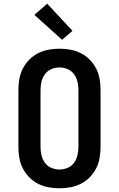

<svg xmlns="http://www.w3.org/2000/svg" viewBox="-20 -1005 640 1033"><path d="M300 8Q270 8 240.5 2.5Q211 -3 184.5 -16.5Q158 -30 137 -51.5Q116 -73 102.5 -99.5Q89 -126 84 -156Q79 -186 79 -215V-520Q79 -549 84 -579Q89 -609 102.5 -635.5Q116 -662 137 -683.5Q158 -705 184.5 -718.5Q211 -732 240.5 -737.5Q270 -743 300 -743Q330 -743 359.5 -737.5Q389 -732 415.5 -718.5Q442 -705 463 -683.5Q484 -662 497.5 -635.5Q511 -609 516 -579Q521 -549 521 -520V-215Q521 -186 516 -156Q511 -126 497.5 -99.5Q484 -73 463 -51.5Q442 -30 415.5 -16.5Q389 -3 359.5 2.5Q330 8 300 8ZM300 -93Q323 -93 344 -102Q365 -111 378.5 -129.5Q392 -148 397 -170.5Q402 -193 402 -215V-520Q402 -542 397 -564.5Q392 -587 378.5 -605.5Q365 -624 344 -633Q323 -642 300 -642Q277 -642 256 -633Q235 -624 221.5 -605.5Q208 -587 203 -564.5Q198 -542 198 -520V-215Q198 -193 203 -170.5Q208 -148 221.5 -129.5Q235 -111 256 -102Q277 -93 300 -93ZM314 -791 165 -925 234 -985 370 -839Z"/></svg>

Font: Iosevka Plex Etoile
Style: Bold
Weight: 700
Designer: Belleve Invis
Foundry: Belleve Invis
Version: Version 25.1.1; ttfautohint (v1.8.4)